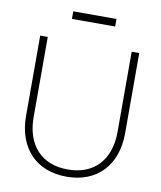

<svg xmlns="http://www.w3.org/2000/svg" viewBox="-96 -958 882 1050"><g transform="rotate(10 345.0 -433.5)"><path d="M225 -840V-882H465V-840ZM345 15Q408.5 15 459.5 -5.2Q510.5 -25.5 546 -63Q581.5 -100.5 600.8 -154.2Q620 -208 620 -275V-720H578V-274Q578 -216 562 -169.8Q546 -123.5 516 -91.2Q486 -59 442.8 -42Q399.5 -25 345 -25Q290.5 -25 247.2 -42Q204 -59 174 -91.2Q144 -123.5 128 -169.8Q112 -216 112 -274V-720H70V-275Q70 -208 89.2 -154.2Q108.5 -100.5 144 -63Q179.5 -25.5 230.5 -5.2Q281.5 15 345 15Z"/></g></svg>

Font: Vela Sans GX ExtLt
Style: Regular
Weight: 200
Designer: Principal design: Mikhail Sharanda - project Manrope.
Design modification: Ravid Balaliev
Foundry: Mikhail Sharanda
Version: Version 1.001